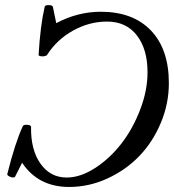

<svg xmlns="http://www.w3.org/2000/svg" viewBox="-20 -722 684 755"><path d="M252 13.2Q130.4 13.2 66.9 -82L39.1 -26.9Q36.1 -23.4 28.8 -24.2Q21.5 -24.9 14.4 -29.5Q7.3 -34.2 8.8 -38.1Q39.6 -161.1 69.8 -226.1Q72.8 -232.4 87.4 -231.2Q102.1 -230 102.1 -223.1Q100.6 -132.8 139.2 -78.4Q177.7 -23.9 242.2 -23.9Q295.9 -23.9 353.5 -61Q411.1 -98.1 456.3 -156Q501.5 -213.9 530.8 -289.8Q560.1 -365.7 560.1 -438Q560.1 -528.8 518.1 -583Q476.1 -637.2 400.9 -637.2Q331.1 -637.2 267.1 -601.6Q203.1 -565.9 165 -505.9Q162.6 -502.4 154.3 -501Q146 -499.5 138.7 -501.2Q131.3 -502.9 131.8 -506.8Q138.7 -622.6 155.8 -695.8Q157.2 -702.1 171.9 -701.9Q186.5 -701.7 188 -694.8L201.2 -630.9Q285.6 -675.8 376 -675.8Q502.9 -675.8 573.5 -602.1Q644 -528.3 644 -395Q644 -314 612.3 -238.5Q580.6 -163.1 527.6 -108.2Q474.6 -53.2 402.1 -20Q329.6 13.2 252 13.2Z"/></svg>

Font: Junicode SmCond Medium
Style: Italic
Weight: 500
Width: 4
Italic angle: -11°
Designer: Peter S. Baker
Version: Version 2.206